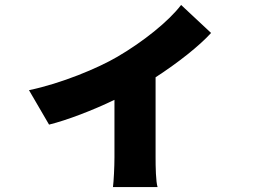

<svg xmlns="http://www.w3.org/2000/svg" viewBox="-20 -661 1040 775"><path d="M711 -641C661 -575 557 -492 454 -432C376 -386 227 -324 97 -297L178 -158C251 -176 355 -216 442 -258V-26C442 12 439 72 436 94H616C609 72 608 12 608 -26V-349C699 -408 785 -476 832 -528Z"/></svg>

Font: Noto Sans CJK Black
Style: Bold
Weight: 900
Designer: Ryoko NISHIZUKA (kana & ideographs); Paul D. Hunt (Latin, Greek & Cyrillic); Wenlong ZHANG (bopomofo); Sandoll Communica
Foundry: Adobe Systems Incorporated
Version: Version 1.000;PS 1;hotconv 1.0.78;makeotf.lib2.5.61930